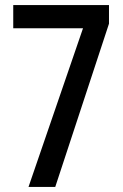

<svg xmlns="http://www.w3.org/2000/svg" viewBox="-20 -734 484 754"><path d="M92 0H197L408 -641V-714H32V-623H306Z"/></svg>

Font: Noto Sans Bengali ExtraCondensed Medium
Style: Regular
Weight: 500
Width: 2
Designer: Joana Ranito - Universal Thirst; Jelle Bosma - Monotype Design Team
Foundry: Universal Thirst ehf.
Version: Version 3.000